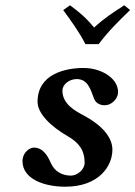

<svg xmlns="http://www.w3.org/2000/svg" viewBox="-20 -696 512 726"><path d="M426 -355C421 -404 359 -439 297 -439C228 -439 122 -417 122 -311C122 -268 170 -219 236 -181C278 -157 300 -128 300 -81C300 -54 272 -32 248 -32C217 -32 187 -46 172 -80C157 -115 138 -138 108 -138C92 -138 65 -119 65 -87C65 -19 147 10 227 10C353 10 405 -67 405 -130C405 -177 366 -223 292 -262C266 -276 216 -302 216 -353C216 -377 242 -397 270 -397C313 -397 323 -356 336 -322C344 -302 367 -294 389 -300C403 -304 430 -323 426 -355ZM353 -529C388 -576 430 -618 472 -658L450 -676C408 -649 375 -628 336 -592C304 -630 281 -649 245 -676L219 -658C248 -618 280 -575 303 -529Z"/></svg>

Font: Libertinus Serif
Style: Bold Italic
Weight: 700
Italic angle: -12°
Designer: Philipp H. Poll, Khaled Hosny
Foundry: Caleb Maclennan
Version: Version 7.050;RELEASE